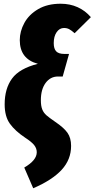

<svg xmlns="http://www.w3.org/2000/svg" viewBox="-20 -783 507 1029"><path d="M110 115Q177 76 177 33Q177 12 163 -5.5Q149 -23 115 -45Q61 -81 33 -120Q5 -159 5 -224Q5 -308 44.5 -362Q84 -416 183 -441Q86 -467 86 -568Q86 -615 110.5 -660Q135 -705 184.5 -734Q234 -763 305 -763Q355 -763 396 -744.5Q437 -726 467 -691L380 -605Q363 -620 351 -626.5Q339 -633 323 -633Q299 -633 283.5 -610.5Q268 -588 268 -552Q268 -522 281 -508Q294 -494 325 -494H350L316 -373H291Q250 -373 224.5 -338.5Q199 -304 199 -246Q199 -215 206.5 -196.5Q214 -178 229 -165Q244 -152 276 -130Q322 -99 341.5 -71.5Q361 -44 361 -1Q361 72 310.5 127Q260 182 158 226Z"/></svg>

Font: Fira Sans Extra Condensed Black
Style: Italic
Weight: 900
Width: 3
Italic angle: -8°
Designer: Carrois Corporate & Edenspiekermann AG
Foundry: Carrois Corporate GbR & Edenspiekermann AG
Version: Version 4.203